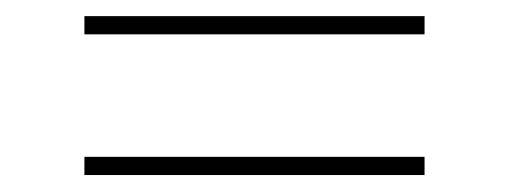

<svg xmlns="http://www.w3.org/2000/svg" viewBox="-20 -372 615 232"><path d="M82 -352.5H493V-330.5H82ZM82 -182.5H493V-160.5H82Z"/></svg>

Font: Newsreader 72pt ExtraLight
Style: Regular
Weight: 275
Designer: Hugues Gentile
Foundry: Production Type
Version: Version 1.003; ttfautohint (v1.8.3)